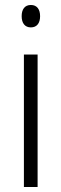

<svg xmlns="http://www.w3.org/2000/svg" viewBox="-20 -844 246 771"><path d="M104 -824C79 -824 67 -806 67 -779C67 -751 80 -734 104 -734C128 -734 141 -751 141 -779C141 -806 129 -824 104 -824ZM131 -625H76V-93H131Z"/></svg>

Font: Noto Sans Telugu UI Condensed Light
Style: Regular
Weight: 300
Width: 3
Designer: Jelle Bosma - Monotype Design Team
Foundry: Monotype Imaging Inc.
Version: Version 2.005